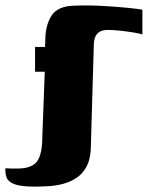

<svg xmlns="http://www.w3.org/2000/svg" viewBox="-92 -526 560 712"><path d="M74 -260H38V-352H75L76 -381Q77 -434 99.5 -468.5Q122 -503 182 -505Q237 -507 289.5 -504Q342 -501 381.5 -497Q421 -493 436 -490V-398Q430 -401 406.5 -405Q383 -409 355.5 -412Q328 -415 308 -415Q290 -415 279 -409Q268 -403 262.5 -392Q257 -381 256 -364L245 14Q245 59 231 87.5Q217 116 194 132Q171 148 143 155.5Q115 163 87 164.5Q59 166 36 166Q-15 166 -38.5 157Q-62 148 -67.5 132.5Q-73 117 -72 98Q-61 99 -50 99Q-39 99 -27 99Q25 99 45 73Q65 47 65 -21Z"/></svg>

Font: Genos Thin ExtraBold
Style: Italic
Weight: 800
Italic angle: -8°
Version: Version 1.010